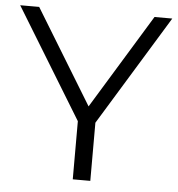

<svg xmlns="http://www.w3.org/2000/svg" viewBox="-51 -748 737 796"><g transform="rotate(5 317.5 -350.0)"><path d="M354 -242V0H281V-242L1 -700H80L320 -307L560 -700H634Z"/></g></svg>

Font: APTA Sans Regular
Style: Regular
Weight: 400
Version: Version 7.200